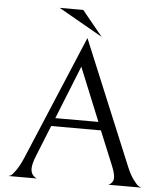

<svg xmlns="http://www.w3.org/2000/svg" viewBox="-58 -908 803 958"><g transform="rotate(5 344.0 -429.0)"><path d="M202 -858H320L423 -732ZM460 -267H211L147 -108Q132 -70 132 -47Q132 -14 162 0H19Q24 0 32 -4.5Q40 -9 57 -33Q74 -57 92 -99L353 -720L612 -96Q628 -58 645.5 -34.5Q663 -11 672 -6Q681 -1 687 0H521Q546 -12 546 -37Q546 -58 530 -97ZM228 -308H444L335 -575Z"/></g></svg>

Font: Bellefair
Style: Regular
Weight: 400
Designer: Nick Shinn, Liron Lavi Turkenic
Foundry: Shinntype
Version: Version 1.003;PS 001.003;hotconv 1.0.88;makeotf.lib2.5.64775